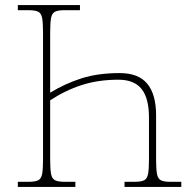

<svg xmlns="http://www.w3.org/2000/svg" viewBox="-20 -734 768 754"><path d="M50 0V-20H91Q118 -20 130 -26Q142 -32 145.5 -51Q149 -70 149 -108V-605Q149 -644 145.5 -663Q142 -682 130 -688Q118 -694 91 -694H50V-714H294V-694H233Q208 -694 196 -688Q184 -682 180.5 -663Q177 -644 177 -605V-370Q236 -406 300.5 -426.5Q365 -447 450 -447Q524 -447 558.5 -405Q593 -363 593 -281V-108Q593 -70 596.5 -51Q600 -32 612 -26Q624 -20 648 -20H692V0H469V-20H508Q534 -20 546 -26Q558 -32 561.5 -51Q565 -70 565 -108V-273Q565 -348 536 -384.5Q507 -421 445 -421Q366 -421 301 -400Q236 -379 177 -340V-108Q177 -70 180.5 -51Q184 -32 196.5 -26Q209 -20 234 -20H276V0Z"/></svg>

Font: Noto Serif Thin
Style: Regular
Weight: 100
Designer: Monotype Design Team
Foundry: Monotype Imaging Inc.
Version: Version 2.015